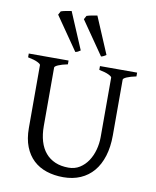

<svg xmlns="http://www.w3.org/2000/svg" viewBox="-96 -956 846 1044"><g transform="rotate(10 327.0 -434.0)"><path d="M622.6 -594.2Q589.4 -587.4 570.6 -579.1Q551.8 -570.8 551.8 -564V-255.9Q551.8 -191.9 536.1 -141.6Q520.5 -91.3 491.2 -56.6Q461.9 -22 419.9 -3.7Q377.9 14.6 325.2 14.6Q274.9 14.6 232.7 0.7Q190.4 -13.2 159.9 -41.7Q129.4 -70.3 112.3 -113.8Q95.2 -157.2 95.2 -216.8V-564Q95.2 -569.8 77.4 -578.6Q59.6 -587.4 24.4 -594.2V-615.2H244.1V-594.2Q210.9 -587.4 192.1 -579.1Q173.3 -570.8 173.3 -564V-241.2Q173.3 -194.3 184.3 -157.2Q195.3 -120.1 217 -94.5Q238.8 -68.8 270.5 -55.2Q302.2 -41.5 344.2 -41.5Q378.9 -41.5 405.8 -58.3Q432.6 -75.2 450.9 -102.5Q469.2 -129.9 478.8 -164.8Q488.3 -199.7 488.3 -235.8V-564Q488.3 -569.8 470.5 -578.6Q452.6 -587.4 417.5 -594.2V-615.2H622.6ZM145 -851.1 155.8 -871.1Q161.1 -873 168.5 -874.8Q175.8 -876.5 183.8 -878.2Q191.9 -879.9 200 -881.1Q208 -882.3 213.9 -883.3L299.8 -680.7Q291 -674.8 286.1 -672.1Q281.2 -669.4 272 -667.5ZM287.1 -851.1 297.9 -871.1Q302.7 -873 310.3 -874.8Q317.9 -876.5 325.9 -878.2Q334 -879.9 342 -881.1Q350.1 -882.3 356 -883.3L441.9 -680.7Q432.1 -674.8 427.2 -672.1Q422.4 -669.4 414.1 -667.5Z"/></g></svg>

Font: Gentium Unicode
Style: Regular
Weight: 400
Version: Version 1.009